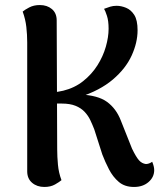

<svg xmlns="http://www.w3.org/2000/svg" viewBox="-20 -728 648 762"><path d="M512 14Q475 14 451.5 -6Q428 -26 412.5 -56Q397 -86 386 -115L354 -215Q347 -233 338.5 -251Q330 -269 316 -284Q302 -299 280 -308Q258 -317 225 -317H194L193 -361Q203 -363 213 -364.5Q223 -366 231 -368Q276 -379 310 -406Q344 -433 366.5 -468.5Q389 -504 400 -542.5Q411 -581 411 -614Q411 -645 404.5 -665Q398 -685 393 -693Q406 -698 417.5 -701.5Q429 -705 443 -705Q461 -705 480.5 -697Q500 -689 513 -668.5Q526 -648 526 -608Q526 -559 502.5 -507.5Q479 -456 428 -412.5Q377 -369 294 -342L297 -353Q369 -350 405 -323.5Q441 -297 459 -251L504 -138Q520 -105 531.5 -92Q543 -79 559 -77Q564 -77 570.5 -79Q577 -81 584 -86Q592 -67 592 -53Q592 -25 569.5 -5.5Q547 14 512 14ZM156 14Q127 14 107.5 -2.5Q88 -19 88 -48V-560Q88 -590 84.5 -621Q81 -652 70 -682Q78 -689 96 -698.5Q114 -708 138 -708Q167 -708 186 -692Q205 -676 205 -647L207 -135Q207 -106 210 -74Q213 -42 224 -13Q216 -6 198.5 4Q181 14 156 14Z"/></svg>

Font: Arima Thin SemiBold
Style: Regular
Weight: 600
Version: Version 1.100